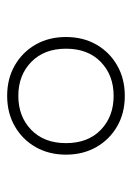

<svg xmlns="http://www.w3.org/2000/svg" viewBox="66 -854 377 550"><g transform="rotate(90 255.0 -579.5)"><path d="M255 -411Q206 -411 168 -432.8Q130 -454.5 108.2 -492.5Q86.5 -530.5 86.5 -579.5Q86.5 -628.5 108.2 -666.5Q130 -704.5 168 -726.2Q206 -748 255 -748Q304.5 -748 342.2 -726.2Q380 -704.5 401.8 -666.5Q423.5 -628.5 423.5 -579.5Q423.5 -530.5 401.8 -492.5Q380 -454.5 342 -432.8Q304 -411 255 -411ZM255 -443Q314.5 -443 352.5 -480Q390.5 -517 390.5 -579.5Q390.5 -642.5 352.5 -679.2Q314.5 -716 255 -716Q196 -716 158 -679.2Q120 -642.5 120 -579.5Q120 -517 158 -480Q196 -443 255 -443Z"/></g></svg>

Font: Encode Sans SC SemiExpanded Thin
Style: Regular
Weight: 250
Width: 6
Designer: Multiple Designers
Foundry: Impallari Type
Version: Version 3.002